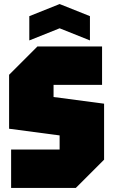

<svg xmlns="http://www.w3.org/2000/svg" viewBox="-20 -930 560 950"><path d="M35 0V-190H275V-260L25 -293V-560L165 -700H485V-510H245V-450L495 -417V-140L355 0ZM125 -730V-850L275 -910L425 -850V-730L275 -790Z"/></svg>

Font: Tektur Condensed Black
Style: Regular
Weight: 900
Width: 3
Designer: Adam Jagosz
Foundry: Adam Jagosz
Version: Version 1.005;gftools[0.9.30]